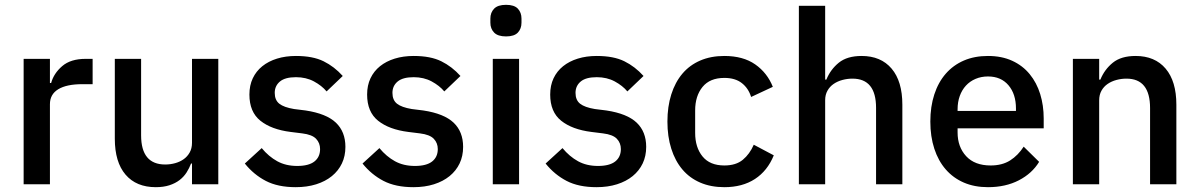

<svg xmlns="http://www.w3.org/2000/svg" viewBox="-20 -764 4970 796"><path d="M78 0V-520H187V-420H192Q203 -460 238 -490Q273 -520 335 -520H364V-415H321Q256 -415 221.5 -394Q187 -373 187 -332V0Z M776 -86H772Q765 -67 753.5 -49Q742 -31 724.5 -17.5Q707 -4 682.5 4Q658 12 626 12Q545 12 500.5 -40Q456 -92 456 -189V-520H565V-203Q565 -82 665 -82Q686 -82 706 -87.5Q726 -93 741.5 -104Q757 -115 766.5 -132Q776 -149 776 -172V-520H885V0H776Z M1206 12Q1132 12 1082 -14Q1032 -40 995 -86L1065 -150Q1094 -115 1129.5 -95.5Q1165 -76 1212 -76Q1260 -76 1283.5 -94.5Q1307 -113 1307 -146Q1307 -171 1290.5 -188.5Q1274 -206 1233 -211L1185 -217Q1105 -227 1059.5 -263.5Q1014 -300 1014 -372Q1014 -410 1028 -439.5Q1042 -469 1067.5 -489.5Q1093 -510 1128.5 -521Q1164 -532 1207 -532Q1277 -532 1321.5 -510Q1366 -488 1401 -449L1334 -385Q1314 -409 1281.5 -426.5Q1249 -444 1207 -444Q1162 -444 1140.5 -426Q1119 -408 1119 -379Q1119 -349 1138 -334Q1157 -319 1199 -312L1247 -306Q1333 -293 1372.5 -255.5Q1412 -218 1412 -155Q1412 -117 1397.5 -86.5Q1383 -56 1356 -34Q1329 -12 1291 0Q1253 12 1206 12Z M1694 12Q1620 12 1570 -14Q1520 -40 1483 -86L1553 -150Q1582 -115 1617.5 -95.5Q1653 -76 1700 -76Q1748 -76 1771.5 -94.5Q1795 -113 1795 -146Q1795 -171 1778.5 -188.5Q1762 -206 1721 -211L1673 -217Q1593 -227 1547.5 -263.5Q1502 -300 1502 -372Q1502 -410 1516 -439.5Q1530 -469 1555.5 -489.5Q1581 -510 1616.5 -521Q1652 -532 1695 -532Q1765 -532 1809.5 -510Q1854 -488 1889 -449L1822 -385Q1802 -409 1769.5 -426.5Q1737 -444 1695 -444Q1650 -444 1628.5 -426Q1607 -408 1607 -379Q1607 -349 1626 -334Q1645 -319 1687 -312L1735 -306Q1821 -293 1860.5 -255.5Q1900 -218 1900 -155Q1900 -117 1885.5 -86.5Q1871 -56 1844 -34Q1817 -12 1779 0Q1741 12 1694 12Z M2078 -613Q2044 -613 2028.5 -629Q2013 -645 2013 -670V-687Q2013 -712 2028.5 -728Q2044 -744 2078 -744Q2112 -744 2127 -728Q2142 -712 2142 -687V-670Q2142 -645 2127 -629Q2112 -613 2078 -613ZM2023 -520H2132V0H2023Z M2453 12Q2379 12 2329 -14Q2279 -40 2242 -86L2312 -150Q2341 -115 2376.5 -95.5Q2412 -76 2459 -76Q2507 -76 2530.5 -94.5Q2554 -113 2554 -146Q2554 -171 2537.5 -188.5Q2521 -206 2480 -211L2432 -217Q2352 -227 2306.5 -263.5Q2261 -300 2261 -372Q2261 -410 2275 -439.5Q2289 -469 2314.5 -489.5Q2340 -510 2375.5 -521Q2411 -532 2454 -532Q2524 -532 2568.5 -510Q2613 -488 2648 -449L2581 -385Q2561 -409 2528.5 -426.5Q2496 -444 2454 -444Q2409 -444 2387.5 -426Q2366 -408 2366 -379Q2366 -349 2385 -334Q2404 -319 2446 -312L2494 -306Q2580 -293 2619.5 -255.5Q2659 -218 2659 -155Q2659 -117 2644.5 -86.5Q2630 -56 2603 -34Q2576 -12 2538 0Q2500 12 2453 12Z M2983 12Q2927 12 2883 -7Q2839 -26 2809 -61.5Q2779 -97 2763 -147.5Q2747 -198 2747 -260Q2747 -322 2763 -372.5Q2779 -423 2809 -458.5Q2839 -494 2883 -513Q2927 -532 2983 -532Q3061 -532 3111 -497Q3161 -462 3184 -404L3094 -362Q3083 -398 3055.5 -419.5Q3028 -441 2983 -441Q2923 -441 2892.5 -403.5Q2862 -366 2862 -306V-213Q2862 -153 2892.5 -115.5Q2923 -78 2983 -78Q3031 -78 3059.5 -101.5Q3088 -125 3105 -164L3188 -120Q3162 -56 3110 -22Q3058 12 2983 12Z M3292 -740H3401V-434H3406Q3423 -476 3457.5 -504Q3492 -532 3552 -532Q3632 -532 3676.5 -479.5Q3721 -427 3721 -330V0H3612V-317Q3612 -438 3514 -438Q3493 -438 3472.5 -432.5Q3452 -427 3436 -416Q3420 -405 3410.5 -388Q3401 -371 3401 -349V0H3292Z M4076 12Q4020 12 3976 -7Q3932 -26 3901 -61.5Q3870 -97 3853.5 -147.5Q3837 -198 3837 -260Q3837 -322 3853.5 -372.5Q3870 -423 3901 -458.5Q3932 -494 3976 -513Q4020 -532 4076 -532Q4133 -532 4176.5 -512Q4220 -492 4249 -456.5Q4278 -421 4292.5 -374Q4307 -327 4307 -273V-232H3950V-215Q3950 -155 3985.5 -116.5Q4021 -78 4087 -78Q4135 -78 4168 -99Q4201 -120 4224 -156L4288 -93Q4259 -45 4204 -16.5Q4149 12 4076 12ZM4076 -447Q4048 -447 4024.5 -437Q4001 -427 3984.5 -409Q3968 -391 3959 -366Q3950 -341 3950 -311V-304H4192V-314Q4192 -374 4161 -410.5Q4130 -447 4076 -447Z M4428 0V-520H4537V-434H4542Q4559 -476 4593.5 -504Q4628 -532 4688 -532Q4768 -532 4812.5 -479.5Q4857 -427 4857 -330V0H4748V-316Q4748 -438 4650 -438Q4629 -438 4608.5 -432.5Q4588 -427 4572 -416Q4556 -405 4546.5 -388Q4537 -371 4537 -348V0Z"/></svg>

Font: IBM Plex Sans Arabic Medm
Style: Regular
Weight: 500
Designer: Mike Abbink, Paul van der Laan, Pieter van Rosmalen, Wael Morcos, Khajak Apelian
Foundry: Bold Monday
Version: Version 1.005